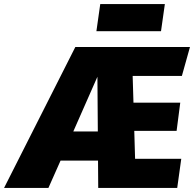

<svg xmlns="http://www.w3.org/2000/svg" viewBox="-84 -928 958 948"><path d="M730 -908H411L392 -774H711ZM814 -553 854 -696H288L-64 0H155L215 -135H400L401 0H791L811 -144H583L579 -282H788L806 -421H575L571 -553ZM278 -279 397 -549 399 -279Z"/></svg>

Font: Fira Sans Heavy
Style: Italic
Weight: 900
Italic angle: -8°
Designer: bBox Type GmbH & Carrois Corporate GbR & Edenspiekermann AG
Foundry: bBox Type GmbH & Carrois Corporate GbR & Edenspiekermann AG
Version: Version 4.301;PS 004.301;hotconv 1.0.88;makeotf.lib2.5.64775